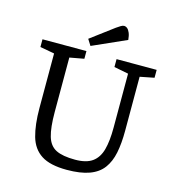

<svg xmlns="http://www.w3.org/2000/svg" viewBox="-122 -941 976 1059"><g transform="rotate(15 366.0 -411.5)"><path d="M355 13Q260 13 209.5 -19.5Q159 -52 140.5 -117Q122 -182 122 -278V-589L40 -604V-648H291V-604L209 -589V-278Q209 -189 223.5 -140Q238 -91 276 -72Q314 -53 385 -53Q449 -53 483.5 -78Q518 -103 531.5 -152.5Q545 -202 545 -278V-587L463 -603V-648H692V-603L611 -587V-278Q611 -206 600 -152Q589 -98 561.5 -61Q534 -24 483.5 -5.5Q433 13 355 13ZM305 -681 283 -716 414 -814Q427 -823 437.5 -829.5Q448 -836 456 -836Q466 -836 474.5 -829Q483 -822 489.5 -806.5Q496 -791 498 -767Z"/></g></svg>

Font: Faustina Light
Style: Regular
Weight: 400
Version: Version 1.200